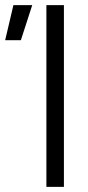

<svg xmlns="http://www.w3.org/2000/svg" viewBox="-105 -725 343 745"><path d="M75 0V-705H143V0ZM-85 -569 -53 -705H20L-24 -569Z"/></svg>

Font: TikTok Sans Light
Style: Regular
Weight: 300
Version: Version 4.000